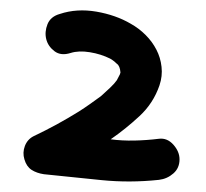

<svg xmlns="http://www.w3.org/2000/svg" viewBox="-20 -714 391 365"><path d="M282.2 -372.1Q226.6 -366.2 172.9 -371.6Q119.1 -377 63.5 -382.8Q49.8 -384.8 40 -391.1Q30.3 -397.5 26.4 -411.1Q22.5 -423.8 27.3 -436.5Q32.2 -449.2 43.9 -455.1Q66.4 -465.8 87.9 -477.5Q109.4 -489.3 129.9 -502Q140.6 -508.8 150.9 -516.1Q161.1 -523.4 171.9 -531.2Q179.7 -538.1 189 -546.9Q198.2 -555.7 202.1 -561.5Q207 -570.3 208 -572.8Q209 -575.2 209 -576.2Q208 -588.9 202.1 -592.8Q200.2 -594.7 197.3 -597.2Q194.3 -599.6 189.5 -602.5Q171.9 -611.3 150.9 -614.7Q129.9 -618.2 114.3 -613.3Q95.7 -607.4 83.5 -616.7Q71.3 -626 67.9 -639.6Q64.5 -653.3 70.3 -668Q76.2 -682.6 93.8 -687.5Q126 -698.2 163.1 -691.9Q200.2 -685.5 228.5 -668.9Q244.1 -660.2 256.8 -647.5Q269.5 -634.8 277.3 -619.6Q285.2 -604.5 287.1 -586.9Q289.1 -569.3 283.2 -551.8Q271.5 -517.6 245.1 -493.2Q218.8 -468.8 190.4 -449.2Q211.9 -446.3 235.4 -446.8Q258.8 -447.3 282.2 -450.2Q297.9 -452.1 309.6 -439Q321.3 -425.8 321.3 -411.1Q321.3 -394.5 309.6 -384.3Q297.9 -374 282.2 -372.1Z"/></svg>

Font: Schoolbell
Style: Regular
Weight: 400
Designer: Font Diner, Inc
Foundry: Font Diner, Inc
Version: Version 1.000